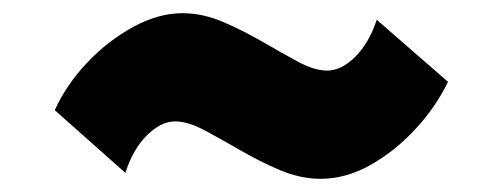

<svg xmlns="http://www.w3.org/2000/svg" viewBox="-20 -559 764 291"><path d="M466 -288Q504.5 -288 542 -309.2Q579.5 -330.5 610.2 -364Q641 -397.5 659 -435L551 -529Q539.5 -494 518.5 -473Q497.5 -452 475.5 -452Q457 -452 432.2 -465.2Q407.5 -478.5 378.2 -495.5Q349 -512.5 318 -525.8Q287 -539 256.5 -539Q220.5 -539 182.5 -518.5Q144.5 -498 112.8 -464.8Q81 -431.5 63 -392L170 -297Q181.5 -333 202.8 -354Q224 -375 245.5 -375Q264.5 -375 289.5 -361.8Q314.5 -348.5 343.8 -331.5Q373 -314.5 404.2 -301.2Q435.5 -288 466 -288Z"/></svg>

Font: Spartan Black
Style: Regular
Weight: 900
Designer: Matt Bailey, Mirko Velimirovic
Foundry: Matt Bailey
Version: Version 1.003; ttfautohint (v1.8.3)